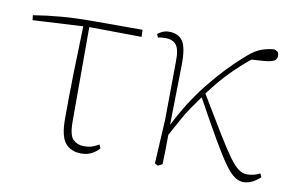

<svg xmlns="http://www.w3.org/2000/svg" viewBox="-59 -585 1070 700"><g transform="rotate(10 476.0 -235.0)"><path d="M18 -435 16 -453Q65 -461 117.5 -465.5Q170 -470 240 -470H419L420 -444L226 -446V-95Q226 -45 242 -30Q258 -15 281 -15Q301 -15 313 -19.5Q325 -24 337 -31L343 -18Q335 -7 317.5 3Q300 13 277 13Q239 13 218 -11.5Q197 -36 197 -100Q197 -186 199 -273Q201 -360 204 -445Z M560 8 548 2 557 -161 559 -377Q560 -422 547 -438.5Q534 -455 506 -455Q493 -455 479 -452L474 -464Q479 -469 490.5 -474.5Q502 -480 516 -480Q550 -480 566.5 -457Q583 -434 582 -367L578 -146Q623 -236 681.5 -309Q740 -382 804 -438Q836 -467 862.5 -475Q889 -483 905 -483Q912 -481 917 -477Q922 -473 922 -462Q922 -449 911 -443Q900 -437 874 -435L829 -432Q794 -404 758.5 -368Q723 -332 685 -281Q734 -199 765.5 -147.5Q797 -96 817.5 -67.5Q838 -39 853.5 -28Q869 -17 885 -17Q911 -17 933 -29L939 -16Q928 -5 911.5 4Q895 13 877 13Q861 13 844.5 2Q828 -9 806.5 -39Q785 -69 753.5 -123.5Q722 -178 674 -265Q655 -239 641 -218.5Q627 -198 613 -173Q599 -148 578 -109Q578 -81 577.5 -53.5Q577 -26 576 0Z"/></g></svg>

Font: Source Serif Pro ExtraLight
Style: Regular
Weight: 200
Designer: Frank Grießhammer
Foundry: Adobe Systems Incorporated
Version: Version 3.001;hotconv 1.0.111;makeotfexe 2.5.65597